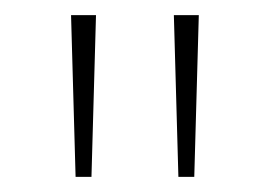

<svg xmlns="http://www.w3.org/2000/svg" viewBox="-20 -641 358 254"><path d="M80 -407 74 -621H107L101 -407ZM216 -407 210 -621H243L237 -407Z"/></svg>

Font: Smooch Sans Thin ExtraLight
Style: Regular
Weight: 250
Version: Version 1.010